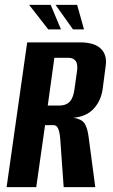

<svg xmlns="http://www.w3.org/2000/svg" viewBox="-20 -764 460 784"><path d="M7 0 91 -591H307Q366 -591 392.5 -564.5Q419 -538 411 -491L399 -399Q392 -352 362.5 -320Q333 -288 280 -283Q313 -278 325 -260.5Q337 -243 342 -204L369 0H240L226 -196Q225 -212 222 -225Q219 -238 213.5 -245.5Q208 -253 198 -253H164L128 0ZM175 -333H223Q249 -333 264 -348Q279 -363 284 -399L294 -470Q299 -502 289 -515Q279 -528 260 -528H202ZM323 -644H278L207 -744H295ZM229 -644H177L99 -744H187Z"/></svg>

Font: Alumni Sans Thin
Style: Bold Italic
Weight: 700
Italic angle: -8°
Version: Version 1.016